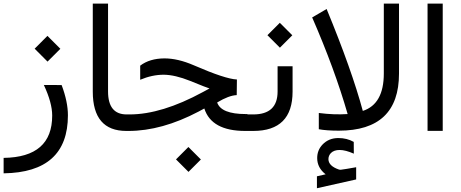

<svg xmlns="http://www.w3.org/2000/svg" viewBox="-26 -712 2507 1044"><path d="M309.1 -249.5 212.4 -250C242.7 -185.2 257.8 -129.9 257.8 -84C258.1 67.4 170.1 144.2 -6.3 146.5V230.5C226.7 227.2 343.3 122.1 343.3 -85C343.3 -134.1 331.9 -189 309.1 -249.5ZM162.4 -447.2 232.5 -377 302.2 -446.7 232 -516.9Z M681.2 -43V-52.2C681.2 -77.3 677.9 -89.8 671.4 -89.8H662.6C595.2 -89.8 561.5 -131.5 561.5 -214.8V-692.4H478.5V-213.9C478.5 -71.3 539.4 0 661.1 0H671.4C678.2 0 681.5 -14.3 681.2 -43Z M931 154.7 998.9 222.6 1066.3 155.2 998.4 87.3ZM1026.9 -357.4C969.6 -382.2 916.7 -394.5 868.2 -394.5C814.5 -394.2 770.5 -381 736.3 -355V-278.3C779.6 -296.5 822.3 -305.7 864.3 -305.7C905.3 -305.3 953.3 -294.1 1008.3 -272C1069.8 -246.9 1104.8 -233.2 1113.3 -231L1077.1 -211.4C928.1 -130.4 795.2 -89.8 678.7 -89.8H664.1C638.7 -89.8 626 -77.3 626 -52.2V-43C626 -14.3 638.7 0 664.1 0H672.9C793.6 0 920.7 -35.2 1054.2 -105.5C1064.3 -111 1074.5 -116.5 1085 -122.1C1111 -40.7 1185.2 0 1307.6 0H1316.9C1323.7 0 1327.1 -14.3 1327.1 -43V-54.7C1327.1 -79.4 1323.7 -91.8 1316.9 -91.8H1310.5C1221 -91.8 1169.1 -112.8 1154.8 -154.8C1197.4 -180.5 1232.9 -193.8 1261.2 -194.8L1262.2 -279.8C1220.5 -281.4 1142.1 -307.3 1026.9 -357.4Z M1351.1 0C1493.7 0 1564.9 -71.3 1564.9 -213.9V-351.6H1483.4V-214.4C1483.4 -131.3 1439.3 -89.8 1351.1 -89.8H1309.1C1283.7 -89.8 1271 -77.3 1271 -52.2V-43C1271 -14.3 1283.7 0 1309.1 0ZM1428.1 -520.6 1496 -452.7 1563.4 -520.1 1495.5 -588Z M1744.6 235.8 1697.3 246.6V311.5L1910.6 263.7V197.3C1871.3 204.4 1843.6 209 1827.6 210.9C1823.4 211.3 1819.5 210.8 1815.9 209.5C1779.1 196.8 1760.4 178.2 1759.8 153.8C1759.8 140.8 1764.3 129.6 1773.4 120.1C1784.5 109 1800.3 103.5 1820.8 103.5C1842 103.5 1867.7 110.2 1897.9 123.5L1897.5 59.6C1872.7 45.6 1844.9 38.6 1814 38.6C1778.8 38.6 1750 50.5 1727.5 74.2C1708.3 94.4 1698.7 118.8 1698.7 147.5C1698.7 182.6 1714 212.1 1744.6 235.8ZM1750 -663.1 1671.4 -617.2C1752.8 -430.7 1817.1 -255.5 1864.3 -91.8C1814.5 -88.5 1762.2 -90.5 1707.5 -97.7V-9.3C1735.2 -4.1 1771.5 -1.5 1816.4 -1.5C2034.5 -1.5 2143.6 -105 2143.6 -312V-692.4H2061V-312.5C2061 -201.5 2022.9 -133.6 1946.8 -108.9C1906.7 -257.6 1841.1 -442.4 1750 -663.1Z M2298.8 -692.4V-0.5H2381.3V-692.4Z"/></svg>

Font: Dirooz FD
Style: FD
Weight: 400
Foundry: DejaVu fonts team - Redesigned by Saber Rastikerdar
Version: Version 0.2.1